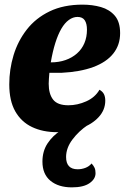

<svg xmlns="http://www.w3.org/2000/svg" viewBox="-20 -550 538 828"><path d="M226 20Q165 20 118.5 -2Q72 -24 46 -69.5Q20 -115 20 -186Q20 -251 38.5 -312Q57 -373 95.5 -422.5Q134 -472 194 -501Q254 -530 336 -530Q379 -530 415.5 -519.5Q452 -509 475 -482.5Q498 -456 498 -407Q498 -356 468.5 -319Q439 -282 382.5 -261Q326 -240 245 -236Q232 -236 218.5 -236Q205 -236 193 -236Q192 -224 191 -211.5Q190 -199 190 -189Q190 -145 209 -120.5Q228 -96 275 -96Q314 -96 352 -113Q390 -130 409 -163Q423 -155 428.5 -143.5Q434 -132 434 -116Q434 -76 405.5 -45Q377 -14 329.5 3Q282 20 226 20ZM199 -281Q234 -281 262.5 -291Q291 -301 312 -319.5Q333 -338 344 -364Q355 -390 355 -422Q355 -448 345.5 -462.5Q336 -477 314 -477Q295 -477 277 -464Q259 -451 244.5 -426Q230 -401 218.5 -364.5Q207 -328 199 -281ZM290 258Q232 258 197.5 229.5Q163 201 163 147Q163 102 185 68.5Q207 35 242.5 12.5Q278 -10 317 -22L359 -16V-11Q320 15 292.5 51.5Q265 88 265 127Q265 180 315 180Q332 180 348 174Q364 168 375 155Q384 165 388 174Q392 183 392 197Q392 222 366 240Q340 258 290 258Z"/></svg>

Font: Sansita Swashed Light
Style: Bold
Weight: 700
Version: Version 1.003